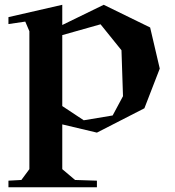

<svg xmlns="http://www.w3.org/2000/svg" viewBox="-20 -538 728 798"><path d="M238.8 -518.1V-434.1L411.1 -518.1L604 -423.8L644 -252.9L580.1 -87.9L382.8 13.2L238.8 -21V165L292 210L382.8 212.9V240.2H15.1V212.9L68.8 210L102.1 165V-408.2L85 -448.2L15.1 -438V-466.8ZM238.8 -97.2 328.1 -38.1 448.2 -58.1 491.2 -138.2 484.9 -329.1 397.9 -437 238.8 -392.1Z"/></svg>

Font: Ortica Angular Bold
Style: Regular
Weight: 700
Designer: Benedetta Bovani
Foundry: Collletttivo
Version: Version 2.000;Glyphs 3.1.2 (3151)